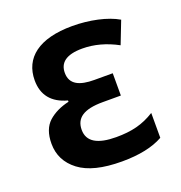

<svg xmlns="http://www.w3.org/2000/svg" viewBox="-107 -645 705 747"><g transform="rotate(-20 245.5 -271.0)"><path d="M273.9 9.8C345.2 9.8 402.3 -2 444.8 -25.9V-128.9C396 -98.1 349.1 -86.9 285.2 -86.9C209 -86.9 168 -109.9 168 -159.2C168 -208 202.1 -232.9 282.2 -232.9H356.9V-325.2H280.8C220.7 -325.2 182.1 -341.8 182.1 -390.1C182.1 -431.2 210 -456.1 277.8 -456.1C326.7 -456.1 375 -442.9 422.9 -417L459 -509.8C413.6 -536.6 341.8 -551.8 271 -551.8C132.3 -551.8 62 -495.1 62 -402.8C62 -341.8 93.8 -302.2 157.2 -285.2V-279.8C122.6 -272 94.2 -258.3 72.3 -238.8C50.3 -218.8 39.1 -189 39.1 -148.9C39.1 -101.6 58.6 -63.5 97.2 -34.2C135.7 -4.9 194.3 9.8 273.9 9.8Z"/></g></svg>

Font: Noto Reveo Sans
Style: Regular
Weight: 600
Designer: Monotype Design Team
Foundry: Monotype Imaging Inc.
Version: Version 2.007